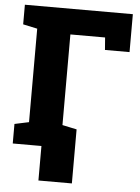

<svg xmlns="http://www.w3.org/2000/svg" viewBox="-59 -757 717 980"><g transform="rotate(5 299.5 -267.0)"><path d="M28.3 0V-100.1L101.6 -115.7V-594.7L28.3 -610.4V-710.9H581.5V-516.6H455.6L450.7 -580.1H272.9V-115.7L346.7 -100.1V0ZM175.3 176.8V-95.7H346.7V176.8Z"/></g></svg>

Font: Roboto Slab Black
Style: Regular
Weight: 900
Designer: Google
Version: Version 2.000; ttfautohint (v1.8.1.43-b0c9)